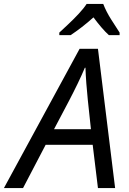

<svg xmlns="http://www.w3.org/2000/svg" viewBox="-77 -964 659 984"><path d="M-57 0 331 -714H425L513 0H425L398 -222H157L41 0ZM200 -302H389L373 -452Q369 -490 365.5 -536Q362 -582 361 -617H358Q342 -579 321 -535.5Q300 -492 277 -448ZM227 -784V-797Q244 -813 272 -839Q300 -865 326.5 -893.5Q353 -922 367 -944H452Q467 -905 492 -865.5Q517 -826 536 -797V-784H481Q463 -800 442.5 -824Q422 -848 402 -875Q372 -848 341.5 -824.5Q311 -801 285 -784Z"/></svg>

Font: Manna Sans
Style: Italic
Weight: 400
Italic angle: -12°
Designer: Monotype Design Team
Foundry: Monotype Imaging Inc.
Version: Version 2.001.1; ttfautohint (v1.8.2)